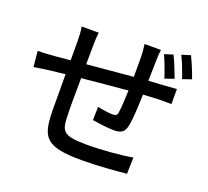

<svg xmlns="http://www.w3.org/2000/svg" viewBox="-138 -965 1277 1178"><g transform="rotate(20 500.0 -376.5)"><path d="M814 -761 758 -743C777 -704 798 -646 812 -603L871 -623C857 -663 833 -723 814 -761ZM916 -794 859 -776C879 -738 900 -682 915 -637L973 -657C960 -696 935 -756 916 -794ZM23 -497 33 -395C60 -400 111 -407 143 -411L233 -421L234 -179C238 -13 264 41 507 41C606 41 728 31 796 24L799 -83C730 -70 605 -59 501 -59C338 -59 334 -90 331 -193C329 -234 330 -333 331 -431C424 -440 533 -451 630 -459C628 -401 625 -344 620 -313C618 -292 608 -288 585 -288C564 -288 522 -294 489 -301L487 -214C517 -209 591 -199 626 -199C675 -199 698 -212 707 -261C716 -305 720 -391 722 -466L819 -471C845 -471 889 -472 906 -471V-569C880 -567 846 -565 820 -563L724 -557L727 -683C727 -706 729 -745 732 -761H625C628 -743 632 -702 632 -679V-549L331 -522L332 -640C332 -675 334 -703 337 -730H226C231 -698 233 -670 233 -635V-512L136 -503C94 -499 52 -497 23 -497Z"/></g></svg>

Font: GenYoGothic2 TW M
Style: Regular
Weight: 500
Version: Version 2.100;PS 2.1;hotconv 16.6.51;makeotf.lib2.5.65220 DE